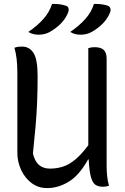

<svg xmlns="http://www.w3.org/2000/svg" viewBox="-20 -949 640 985"><path d="M247 -929Q270 -929 286 -927Q302 -925 317 -920Q329 -916 331.5 -906.5Q334 -897 330 -886Q318 -855 293.5 -829.5Q269 -804 235 -785Q210 -771 179 -771Q165 -771 152 -774Q139 -777 125 -785Q172 -817 203 -852Q234 -887 247 -929ZM462 -929Q485 -929 501 -927Q517 -925 532 -920Q543 -916 546 -906.5Q549 -897 545 -886Q533 -855 508.5 -829.5Q484 -804 450 -785Q425 -771 394 -771Q380 -771 367 -774Q354 -777 340 -785Q387 -817 418 -852Q449 -887 462 -929ZM221 16Q177 16 142.5 -9.5Q108 -35 88.5 -77Q69 -119 69 -166V-578Q69 -653 54 -704Q65 -708 74 -709Q83 -710 93 -710Q131 -710 152 -677Q173 -644 173 -558Q173 -489 170.5 -427Q168 -365 162.5 -301.5Q157 -238 149 -162Q166 -84 236 -84Q271 -84 302.5 -94Q334 -104 365.5 -130Q397 -156 433 -204V-206V-702Q448 -707 465 -707Q496 -707 511.5 -693.5Q527 -680 527 -648V-100Q527 -72 529.5 -47Q532 -22 539 4Q524 9 508 9Q486 9 471 0Q456 -9 447 -39Q438 -69 435 -131H432Q387 -50 333 -17Q279 16 221 16Z"/></svg>

Font: Recursive Mn Csl St
Style: Regular
Weight: 400
Monospace: yes
Version: Version 1.079;hotconv 1.0.112;makeotfexe 2.5.65598; ttfautoh